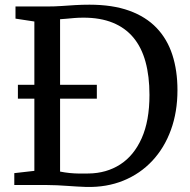

<svg xmlns="http://www.w3.org/2000/svg" viewBox="-20 -770 792 799"><path d="M339 8Q320.5 7.5 300.2 6.2Q280 5 259 3.5Q238 2 217.5 1Q197 0 177 0H39.5V-49.5L123 -59V-680.5L44.5 -692.5V-743H176Q207 -743 235.8 -745Q264.5 -747 293.2 -748.8Q322 -750.5 352.5 -750.5Q448.5 -750.5 517.8 -725.5Q587 -700.5 631.5 -654Q676 -607.5 697.2 -542Q718.5 -476.5 718.5 -395Q718.5 -304 691.2 -229.2Q664 -154.5 613.8 -100.8Q563.5 -47 493.8 -18.5Q424 10 339 8ZM349 -48Q423 -49 480 -85.5Q537 -122 569.5 -194.5Q602 -267 602 -375Q602 -453 585.5 -513Q569 -573 535 -613.8Q501 -654.5 449.2 -675.5Q397.5 -696.5 327.5 -696.5Q307 -696.5 289 -695Q271 -693.5 256.2 -692Q241.5 -690.5 230 -690V-56Q250 -52 269.8 -50Q289.5 -48 309 -47.8Q328.5 -47.5 349 -48ZM54.5 -359.5V-417H383V-359.5Z"/></svg>

Font: Merriweather Light 18pt
Style: Regular
Weight: 400
Version: Version 2.100